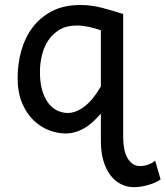

<svg xmlns="http://www.w3.org/2000/svg" viewBox="-20 -528 670 777"><path d="M388.2 -405.3Q366.2 -413.6 339.4 -419.2Q312.5 -424.8 290.5 -424.8Q250.5 -424.8 222.2 -408.4Q193.8 -392.1 176 -365.5Q158.2 -338.9 149.9 -305.2Q141.6 -271.5 141.6 -236.8Q141.6 -191.4 151.6 -159.7Q161.6 -127.9 177.7 -108.2Q193.8 -88.4 213.9 -79.6Q233.9 -70.8 253.9 -70.8Q287.6 -70.8 322.5 -97.7Q357.4 -124.5 388.2 -178.2ZM478.5 26.9Q478.5 51.3 482.4 72.5Q486.3 93.8 494.9 109.6Q503.4 125.5 516.4 134.8Q529.3 144 546.9 144Q562.5 144 579.1 138.4Q595.7 132.8 607.9 122.1L629.9 197.8Q622.1 204.1 609.1 210Q596.2 215.8 581.3 220.2Q566.4 224.6 550.8 227.1Q535.2 229.5 522.5 229.5Q494.6 229.5 470.2 217.5Q445.8 205.6 427.5 181.9Q409.2 158.2 398.7 123.3Q388.2 88.4 388.2 42V-68.4Q350.1 -23.9 315.2 -5.9Q280.3 12.2 246.6 12.2Q212.9 12.2 178.2 -1Q143.6 -14.2 115.2 -41.7Q86.9 -69.3 69.1 -111.8Q51.3 -154.3 51.3 -212.4Q51.3 -268.6 65.9 -321.8Q80.6 -375 111.3 -416.3Q142.1 -457.5 190.2 -482.7Q238.3 -507.8 305.2 -507.8Q349.6 -507.8 394 -496.1Q438.5 -484.4 478.5 -471.2Z"/></svg>

Font: Andika FrenchTight
Style: Regular
Weight: 400
Designer: Victor Gaultney, Annie Olsen, Julie Remington, Don Collingsworth, Eric Hays, Becca Hirsbrunner
Foundry: SIL International
Version: Version 5.000 ; Dig1 Dig4Opn Dig7 LnSpcTght